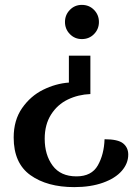

<svg xmlns="http://www.w3.org/2000/svg" viewBox="-20 -553 545 786"><path d="M385 -463Q385 -434 365 -413.5Q345 -393 315 -393Q286 -393 266 -413.5Q246 -434 246 -463Q246 -492 266 -512.5Q286 -533 315 -533Q345 -533 365 -512.5Q385 -492 385 -463ZM350 -168Q300 -166 257.5 -145.5Q215 -125 189 -84Q163 -43 163 15Q163 81 195.5 125Q228 169 293 169Q355 169 380.5 124Q406 79 408 17Q463 17 484 34Q505 51 505 80Q505 116 478.5 146.5Q452 177 401.5 195Q351 213 284 213Q173 213 104.5 164Q36 115 36 10Q36 -61 70.5 -110.5Q105 -160 156.5 -185.5Q208 -211 262 -215V-325H350Z"/></svg>

Font: Arima Madurai ExtraBold
Style: Regular
Weight: 800
Designer: Joana Correia and Natanael Gama
Foundry: NDISCOVER
Version: Version 1.019